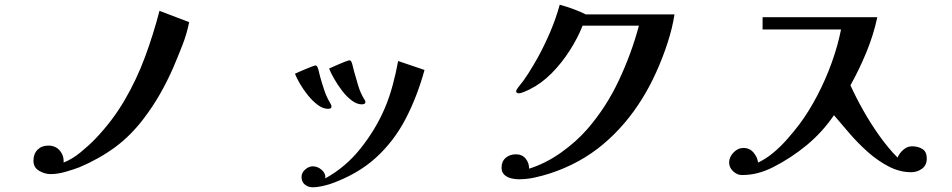

<svg xmlns="http://www.w3.org/2000/svg" viewBox="-20 -738 4040 815"><path d="M783 -644Q773 -594 754 -545.5Q735 -497 715 -450Q690 -393 659.5 -339.5Q629 -286 591 -236Q536 -163 469 -113.5Q402 -64 317 -28Q291 -18 257.5 -8.5Q224 1 195 1Q170 1 146 -13Q122 -27 122 -56Q122 -85 139.5 -102.5Q157 -120 185 -120Q216 -120 234 -98.5Q252 -77 250 -48Q286 -62 322 -91.5Q358 -121 384 -148Q457 -224 508.5 -312Q560 -400 595.5 -496Q631 -592 657 -692Z M1387 -286Q1387 -280 1382.5 -278Q1378 -276 1373 -276Q1351 -276 1329 -292.5Q1307 -309 1287.5 -333Q1268 -357 1253.5 -382Q1239 -407 1232 -425Q1236 -427 1248.5 -432.5Q1261 -438 1276.5 -444.5Q1292 -451 1304 -455.5Q1316 -460 1319 -460Q1325 -460 1328 -452Q1332 -443 1334 -432.5Q1336 -422 1339 -412Q1347 -383 1357 -353.5Q1367 -324 1383 -298Q1385 -295 1386 -292Q1387 -289 1387 -286ZM1782 -441Q1751 -328 1701.5 -233Q1652 -138 1575 -68Q1498 2 1382 43Q1366 48 1345.5 52.5Q1325 57 1308 57Q1288 57 1274 45.5Q1260 34 1260 13Q1260 -5 1275.5 -18.5Q1291 -32 1308 -32Q1328 -32 1345.5 -17Q1363 -2 1361 19Q1447 -28 1511 -108.5Q1575 -189 1613 -278Q1633 -325 1647 -377Q1661 -429 1670 -479ZM1531 -305Q1531 -299 1526 -297Q1521 -295 1516 -295Q1495 -295 1473 -311.5Q1451 -328 1432 -353Q1413 -378 1398.5 -403.5Q1384 -429 1377 -447Q1381 -449 1393.5 -454.5Q1406 -460 1421 -466.5Q1436 -473 1448 -477.5Q1460 -482 1462 -482Q1469 -482 1472 -475Q1476 -465 1478 -455Q1480 -445 1483 -435Q1491 -406 1500.5 -374.5Q1510 -343 1526 -317Q1528 -314 1529.5 -311.5Q1531 -309 1531 -305Z M2843 -677Q2835 -622 2814 -557Q2793 -492 2765 -430.5Q2737 -369 2707 -321Q2637 -207 2540 -125.5Q2443 -44 2315 -2Q2284 8 2250 15.5Q2216 23 2182 23Q2167 23 2150 19Q2133 15 2121 4Q2109 -7 2109 -26Q2109 -53 2126.5 -68Q2144 -83 2170 -83Q2196 -83 2211 -65Q2226 -47 2226 -22Q2296 -44 2361 -90Q2426 -136 2473 -190Q2553 -282 2607 -397Q2661 -512 2692 -629H2453Q2433 -578 2399 -524.5Q2365 -471 2321.5 -427Q2278 -383 2227 -358Q2218 -354 2204.5 -348Q2191 -342 2181 -342Q2178 -342 2174.5 -344Q2171 -346 2171 -350Q2171 -355 2173 -357Q2174 -359 2175.5 -361Q2177 -363 2178 -365Q2203 -395 2223.5 -427.5Q2244 -460 2263 -494Q2292 -547 2316 -603.5Q2340 -660 2356 -718Q2386 -710 2416.5 -698.5Q2447 -687 2466 -677Z M3914 -65Q3914 -37 3894 -22Q3874 -7 3848 -7Q3799 -7 3752 -31.5Q3705 -56 3663 -93.5Q3621 -131 3585 -173Q3549 -215 3520 -249Q3471 -177 3404.5 -122Q3338 -67 3261 -28Q3229 -12 3197 -3.5Q3165 5 3129 5Q3109 5 3092 -11Q3075 -27 3075 -48Q3075 -71 3093.5 -90.5Q3112 -110 3136 -110Q3162 -110 3178.5 -90.5Q3195 -71 3198 -48Q3232 -64 3263.5 -90.5Q3295 -117 3323 -149Q3351 -181 3373 -210Q3414 -265 3449.5 -333Q3485 -401 3511 -473.5Q3537 -546 3550 -613H3217V-665H3704Q3688 -590 3658 -517Q3628 -444 3590 -376Q3612 -327 3644 -270Q3676 -213 3714 -160Q3752 -107 3790 -69Q3797 -87 3814 -102Q3831 -117 3851 -117Q3877 -117 3895.5 -105.5Q3914 -94 3914 -65Z"/></svg>

Font: Kaisei Decol
Style: Bold
Weight: 700
Designer: Font-Kai, 金井和夫
Foundry: KAZUO KANAI
Version: Version 5.003